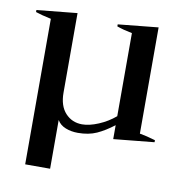

<svg xmlns="http://www.w3.org/2000/svg" viewBox="-78 -581 808 842"><g transform="rotate(10 325.5 -160.5)"><path d="M89 -462Q46 -471 20 -480V-489L200 -507V-153Q200 -94 229.5 -62Q259 -30 304 -30Q336 -30 376.5 -47Q417 -64 450 -92V-462Q409 -470 382 -480V-489L561 -507V-34Q591 -29 631 -17V-8L450 10V-52Q411 -22 375.5 -6Q340 10 292 10Q262 10 237 0Q212 -10 200 -31V186H89Z"/></g></svg>

Font: Trirong Medium
Style: Regular
Weight: 500
Designer: Katatrad Team
Foundry: CadsonDemak
Version: Version 1.001